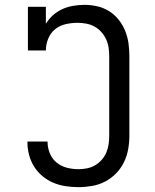

<svg xmlns="http://www.w3.org/2000/svg" viewBox="-20 -763 640 791"><path d="M303 8Q277 8 250.5 4Q224 0 200 -10Q176 -20 155.5 -37Q135 -54 121 -76Q107 -98 100 -124Q93 -150 93 -176V-180H176V-177Q176 -154 185.5 -131Q195 -108 213.5 -93Q232 -78 255.5 -72Q279 -66 303 -66Q321 -66 338.5 -69.5Q356 -73 371.5 -82Q387 -91 399 -104.5Q411 -118 418 -134.5Q425 -151 427.5 -169Q430 -187 430 -205V-530Q430 -548 427.5 -566Q425 -584 417.5 -600.5Q410 -617 397.5 -631Q385 -645 369.5 -653.5Q354 -662 336 -665.5Q318 -669 300 -669Q275 -669 250.5 -663.5Q226 -658 207 -642.5Q188 -627 178.5 -603.5Q169 -580 169 -555H95V-735H169V-665Q181 -685 198.5 -700.5Q216 -716 237 -725.5Q258 -735 281.5 -739Q305 -743 328 -743Q355 -743 381 -737Q407 -731 429.5 -717Q452 -703 469 -681.5Q486 -660 496 -635Q506 -610 509.5 -583.5Q513 -557 513 -530V-205Q513 -176 508 -148Q503 -120 490.5 -94.5Q478 -69 458 -48.5Q438 -28 413 -15Q388 -2 359.5 3Q331 8 303 8Z"/></svg>

Font: Iosevka Etoile
Style: Regular
Weight: 400
Designer: Belleve Invis
Foundry: Belleve Invis
Version: Version 33.2.4